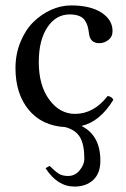

<svg xmlns="http://www.w3.org/2000/svg" viewBox="-20 -459 463 708"><path d="M147.9 161.1 163.1 152.8Q183.6 173.3 197 181.6Q210.4 189.9 231 189.9Q256.8 189.9 273.9 168.9Q291 147.9 291 127Q291 73.7 274.7 46.6Q258.3 19.5 220.7 9.8Q134.3 4.9 85.7 -54.2Q37.1 -113.3 37.1 -208Q37.1 -259.3 55.2 -303.7Q73.2 -348.1 102.5 -377.2Q131.8 -406.2 168.2 -422.6Q204.6 -439 242.2 -439Q313 -439 354 -412.6Q395 -386.2 395 -344.2Q395 -323.2 379.6 -311.5Q364.3 -299.8 346.2 -299.8Q312 -299.8 308.1 -335.9Q306.2 -351.6 303.2 -362.1Q300.3 -372.6 293.2 -383.5Q286.1 -394.5 272 -400.1Q257.8 -405.8 236.8 -405.8Q186.5 -405.8 154.8 -358.4Q123 -311 123 -230Q123 -144 161.6 -91.6Q200.2 -39.1 256.8 -39.1Q325.7 -39.1 377 -105Q392.6 -103 397.9 -90.8Q348.1 -9.8 280.3 5.4Q350.1 40 350.1 133.8Q350.1 180.2 323.7 204.6Q297.4 229 254.9 229Q191.4 229 147.9 161.1Z"/></svg>

Font: Linux Libertine G
Style: Regular
Weight: 400
Designer: Philipp H. Poll
Foundry: Philipp H. Poll
Version: Version 4.7.5